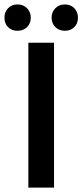

<svg xmlns="http://www.w3.org/2000/svg" viewBox="-45 -847 372 867"><path d="M83 0V-654H199V0ZM34 -708Q8 -708 -8.5 -724.5Q-25 -741 -25 -767Q-25 -793 -8.5 -810Q8 -827 34 -827Q60 -827 77 -810Q94 -793 94 -767Q94 -741 77 -724.5Q60 -708 34 -708ZM248 -708Q222 -708 205 -724.5Q188 -741 188 -767Q188 -793 205 -810Q222 -827 248 -827Q274 -827 290.5 -810Q307 -793 307 -767Q307 -741 290.5 -724.5Q274 -708 248 -708Z"/></svg>

Font: CV Source Sans Light
Style: Bold
Weight: 600
Designer: Paul D. Hunt
Foundry: Adobe Systems Incorporated
Version: Version 3.001